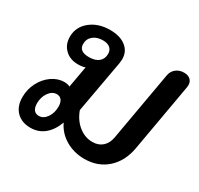

<svg xmlns="http://www.w3.org/2000/svg" viewBox="-130 -744 950 915"><g transform="rotate(30 345.5 -287.0)"><path d="M29 -98Q29 -141 48 -178Q67 -215 99 -237.5Q131 -260 167 -260Q187 -260 198 -253L219 -371Q204 -365 180 -365Q136 -365 108.5 -391.5Q81 -418 81 -460Q81 -514 124 -549Q167 -584 232 -584Q287 -584 319 -559Q351 -534 351 -491Q351 -484 349 -470L297 -181Q314 -134 348.5 -106.5Q383 -79 424 -79Q457 -79 478.5 -98Q500 -117 506 -151L573 -531Q577 -555 595 -569.5Q613 -584 639 -584Q661 -584 673.5 -572.5Q686 -561 686 -542Q686 -535 685 -531L619 -156Q605 -79 555 -34.5Q505 10 431 10Q374 10 328 -17Q282 -44 260 -91Q242 -42 210 -16Q178 10 135 10Q86 10 57.5 -19Q29 -48 29 -98ZM280 -480Q280 -501 266 -512.5Q252 -524 227 -524Q194 -524 173.5 -507Q153 -490 153 -462Q153 -421 208 -421Q242 -421 261 -436.5Q280 -452 280 -480ZM201 -144Q201 -167 191.5 -179.5Q182 -192 165 -192Q140 -192 122 -167Q104 -142 104 -107Q104 -84 113.5 -71.5Q123 -59 141 -59Q166 -59 183.5 -84Q201 -109 201 -144Z"/></g></svg>

Font: Kodchasan SemiBold
Style: Italic
Weight: 600
Italic angle: -10°
Version: Version 1.000; ttfautohint (v1.6)